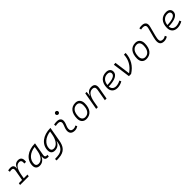

<svg xmlns="http://www.w3.org/2000/svg" viewBox="570 -2908 5305 5305"><g transform="rotate(-45 3222.5 -255.0)"><path d="M1 0H338.9L349.6 -59.6H204.1L228.5 -196.3C267.1 -397.5 340.3 -466.3 428.2 -466.3C492.2 -466.3 515.1 -423.8 504.4 -335.4H570.3C588.4 -460 544.9 -527.3 444.3 -527.3C354 -527.3 292 -472.7 267.6 -377H260.3C273.9 -479 236.3 -527.3 142.1 -527.3C109.9 -527.3 79.6 -524.4 51.8 -515.6L60.1 -456.5C84 -463.9 107.9 -466.8 132.8 -466.8C184.1 -466.8 204.1 -436.5 193.4 -373.5L138.2 -59.6H11.7Z M763.7 10.3C855.5 10.3 930.7 -41 973.6 -133.3H982.4C967.8 -36.1 998 4.9 1090.3 4.9H1117.2L1127 -53.7H1097.7C1047.9 -53.7 1028.8 -82 1038.1 -135.7L1106.4 -522.5H1097.2C823.2 -522.5 618.2 -370.1 618.2 -135.3C618.2 -43 670.9 10.3 763.7 10.3ZM778.8 -50.8C719.7 -50.8 684.6 -83.5 684.6 -141.1C684.6 -309.6 822.3 -435.5 1028.8 -458L1002.9 -312.5C973.6 -145.5 886.7 -50.8 778.8 -50.8Z M1194.3 234.4 1282.2 230.5C1522.9 219.7 1602.1 85 1634.3 -98.1L1709.5 -522.5H1700.2C1423.3 -522.5 1214.8 -370.1 1214.8 -135.3C1214.8 -40.5 1264.2 10.3 1356 10.3C1457 10.3 1529.3 -42.5 1566.9 -135.7H1574.7L1565.4 -82.5C1544.4 39.6 1478 159.7 1292 168.9L1191.4 174.3ZM1631.8 -458.5 1615.7 -367.7V-368.2L1612.3 -348.6C1578.1 -170.4 1491.7 -50.8 1371.1 -50.8C1312 -50.8 1280.8 -83 1280.8 -144C1280.8 -308.1 1432.1 -435.5 1631.8 -458.5Z M2245.1 -81.1C2205.1 -59.6 2181.2 -51.3 2143.1 -51.3C2071.8 -51.3 2036.1 -87.4 2041 -157.7C2045.4 -225.6 2083 -275.4 2099.6 -345.2C2128.9 -463.9 2076.7 -527.3 1958 -527.3C1919.4 -527.3 1880.9 -524.4 1842.8 -513.7L1853 -455.6C1882.8 -463.4 1912.6 -466.8 1942.4 -466.8C2020.5 -466.8 2054.7 -428.2 2035.6 -355C2020.5 -293.9 1979 -226.1 1974.6 -153.3C1967.8 -46.4 2024.4 9.8 2137.2 9.8C2190.4 9.8 2229.5 -8.3 2266.6 -31.2ZM2128.4 -630.4C2159.7 -630.4 2185.1 -655.8 2185.1 -687C2185.1 -718.3 2159.7 -743.7 2128.4 -743.7C2097.2 -743.7 2071.8 -718.3 2071.8 -687C2071.8 -655.8 2097.2 -630.4 2128.4 -630.4Z M2588.9 9.8C2760.3 9.8 2861.8 -115.7 2861.8 -328.6C2861.8 -453.6 2795.4 -527.3 2683.6 -527.3C2512.2 -527.3 2410.6 -399.9 2410.6 -184.1C2410.6 -62.5 2477.1 9.8 2588.9 9.8ZM2601.6 -50.8C2522.9 -50.8 2477.1 -105.5 2477.1 -197.3C2477.1 -366.2 2550.8 -466.3 2674.8 -466.3C2751.5 -466.3 2795.9 -412.1 2795.9 -320.3C2795.9 -150.9 2723.6 -50.8 2601.6 -50.8Z M2974.1 0H3040.5L3074.2 -191.9C3114.7 -396.5 3191.9 -466.3 3284.7 -466.3C3360.8 -466.3 3388.2 -425.3 3374 -344.2L3313.5 0H3379.9L3439.9 -340.3C3461.4 -463.4 3416.5 -527.3 3304.2 -527.3C3207.5 -527.3 3140.1 -472.7 3114.3 -377H3106.4L3119.6 -517.6H3065.4Z M3807.6 -51.3C3718.3 -51.3 3662.6 -103 3658.2 -190.9C3899.9 -196.3 4042.5 -263.7 4042.5 -390.6C4042.5 -476.6 3983.4 -527.3 3883.3 -527.3C3704.6 -527.3 3594.7 -402.3 3594.7 -199.7C3594.7 -67.9 3671.9 9.8 3803.2 9.8C3867.7 9.8 3941.9 -11.2 4003.9 -47.4L3981.4 -100.1C3924.8 -69.3 3860.8 -51.3 3807.6 -51.3ZM3660.2 -246.6C3674.3 -383.8 3754.4 -466.3 3876 -466.3C3939.9 -466.3 3976.6 -436.5 3976.6 -387.7C3976.6 -298.8 3862.8 -252 3660.2 -246.6Z M4253.4 0H4339.4C4530.8 -119.6 4633.8 -294.9 4643.6 -517.6H4577.1C4569.8 -325.2 4483.4 -173.8 4321.3 -59.6H4312.5L4250 -523.9L4182.6 -517.6Z M4932.6 9.8C5104 9.8 5205.6 -115.7 5205.6 -328.6C5205.6 -453.6 5139.2 -527.3 5027.3 -527.3C4856 -527.3 4754.4 -399.9 4754.4 -184.1C4754.4 -62.5 4820.8 9.8 4932.6 9.8ZM4945.3 -50.8C4866.7 -50.8 4820.8 -105.5 4820.8 -197.3C4820.8 -366.2 4894.5 -466.3 5018.6 -466.3C5095.2 -466.3 5139.6 -412.1 5139.6 -320.3C5139.6 -150.9 5067.4 -50.8 4945.3 -50.8Z M5627.9 9.8C5679.2 9.8 5723.6 -5.9 5767.1 -32.7L5744.1 -86.4C5704.1 -62 5672.4 -51.3 5637.2 -51.3C5571.3 -51.3 5539.6 -80.6 5540 -141.6C5540 -162.1 5542 -202.1 5562 -277.3L5632.8 -546.9C5667 -675.3 5614.3 -742.2 5490.2 -742.2C5457 -742.2 5423.8 -738.8 5391.1 -729.5L5402.8 -671.9C5426.8 -678.7 5451.2 -681.6 5474.6 -681.6C5564.5 -681.6 5590.8 -641.6 5568.4 -555.2L5495.6 -277.3C5476.6 -206.1 5474.1 -165 5474.1 -138.2C5474.1 -38.6 5523.9 9.8 5627.9 9.8Z M6151.4 -51.3C6062 -51.3 6006.3 -103 6002 -190.9C6243.7 -196.3 6386.2 -263.7 6386.2 -390.6C6386.2 -476.6 6327.1 -527.3 6227.1 -527.3C6048.3 -527.3 5938.5 -402.3 5938.5 -199.7C5938.5 -67.9 6015.6 9.8 6147 9.8C6211.4 9.8 6285.6 -11.2 6347.7 -47.4L6325.2 -100.1C6268.6 -69.3 6204.6 -51.3 6151.4 -51.3ZM6003.9 -246.6C6018.1 -383.8 6098.1 -466.3 6219.7 -466.3C6283.7 -466.3 6320.3 -436.5 6320.3 -387.7C6320.3 -298.8 6206.5 -252 6003.9 -246.6Z"/></g></svg>

Font: Cascadia Mono PL Light
Style: Italic
Weight: 300
Italic angle: -10°
Monospace: yes
Designer: Aaron Bell
Foundry: Saja Typeworks
Version: Version 2404.023